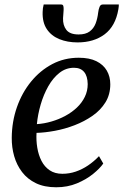

<svg xmlns="http://www.w3.org/2000/svg" viewBox="-20 -802 536 833"><path d="M428 -92.5Q413.5 -71.5 384 -47.5Q354.5 -23.5 313.8 -6.5Q273 10.5 224 10.5Q172.5 10.5 135.8 -7.2Q99 -25 75.8 -55.5Q52.5 -86 41.5 -124.5Q30.5 -163 31 -204.5Q31.5 -274.5 53.5 -337.2Q75.5 -400 114.8 -448Q154 -496 206.5 -523.8Q259 -551.5 321.5 -551.5Q368 -551.5 398.2 -536.5Q428.5 -521.5 443.5 -495.5Q458.5 -469.5 458.5 -436.5Q458.5 -392 437.5 -358Q416.5 -324 381.2 -299.5Q346 -275 303.8 -258.8Q261.5 -242.5 218.2 -234.5Q175 -226.5 138.5 -225.5Q136.5 -192.5 141.8 -161Q147 -129.5 160 -104Q173 -78.5 195.5 -63.2Q218 -48 250.5 -48Q280.5 -48 308.5 -57.5Q336.5 -67 362 -84.2Q387.5 -101.5 409.5 -124.5ZM301 -508Q266 -508 238 -486Q210 -464 189.5 -427.8Q169 -391.5 156.5 -348.5Q144 -305.5 140 -263.5Q171.5 -265.5 203.2 -274.8Q235 -284 263.2 -299.2Q291.5 -314.5 313.5 -335.2Q335.5 -356 348 -381.8Q360.5 -407.5 360.5 -437Q360 -472 344.8 -490Q329.5 -508 301 -508ZM245.5 -782.5Q253 -782.5 254.8 -775.8Q256.5 -769 256 -758.5Q256 -750.5 254.8 -740.8Q253.5 -731 253.5 -723Q252.5 -692 268 -672.2Q283.5 -652.5 321 -652.5Q351.5 -652.5 369 -665.5Q386.5 -678.5 394.8 -700Q403 -721.5 406 -748Q407.5 -761 411.8 -771.8Q416 -782.5 425.5 -782.5H495.5Q495.5 -778.5 495.2 -774Q495 -769.5 493.5 -761.5Q481 -688.5 434 -653.2Q387 -618 316.5 -618Q272.5 -618 237.5 -632.2Q202.5 -646.5 183 -675.8Q163.5 -705 165 -750Q165 -758 166.2 -766.2Q167.5 -774.5 169.5 -782.5Z"/></svg>

Font: Merriweather 60pt
Style: Italic
Weight: 400
Italic angle: -7.8°
Version: Version 2.101